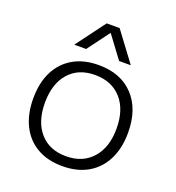

<svg xmlns="http://www.w3.org/2000/svg" viewBox="-141 -893 933 1018"><g transform="rotate(20 325.0 -384.0)"><path d="M324 12Q241 12 181 -22.5Q121 -57 89 -121.5Q57 -186 57 -273Q57 -362 89 -425.5Q121 -489 181 -523.5Q241 -558 324 -558Q449 -558 520.5 -482Q592 -406 592 -273Q592 -186 559.5 -121.5Q527 -57 467 -22.5Q407 12 324 12ZM324 -44Q418 -44 472.5 -105.5Q527 -167 527 -273Q527 -380 472.5 -441Q418 -502 324 -502Q230 -502 176.5 -441Q123 -380 123 -273Q123 -167 176.5 -105.5Q230 -44 324 -44ZM164 -615 287 -780H360L483 -615H417L324 -740L231 -615Z"/></g></svg>

Font: Azeret Mono Thin ExtraLight
Style: Regular
Weight: 250
Version: Version 1.002